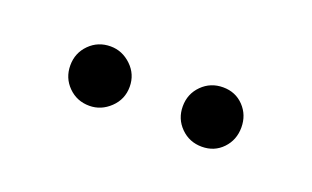

<svg xmlns="http://www.w3.org/2000/svg" viewBox="-29 -779 375 231"><g transform="rotate(20 158.5 -663.0)"><path d="M87 -625Q71 -625 60 -636Q49 -647 49 -663Q49 -679 60 -690Q71 -701 87 -701Q102 -701 113.5 -690Q125 -679 125 -663Q125 -647 113.5 -636Q102 -625 87 -625ZM257.5 -636Q247 -625 231 -625Q215 -625 204 -636Q193 -647 193 -663Q193 -679 204 -690Q215 -701 231 -701Q247 -701 257.5 -690Q268 -679 268 -663Q268 -647 257.5 -636Z"/></g></svg>

Font: Poppins ExtraLight
Style: Regular
Weight: 275
Designer: Ninad Kale (Devanagari), Jonny Pinhorn (Latin)
Foundry: Indian Type Foundry
Version: Version 3.200;PS 1.000;hotconv 16.6.54;makeotf.lib2.5.65590